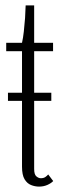

<svg xmlns="http://www.w3.org/2000/svg" viewBox="-20 -682 236 711"><path d="M9.5 -308.5V-338.5H170V-308.5ZM124.5 9Q109.5 9 95 3.2Q80.5 -2.5 71 -18.2Q61.5 -34 61.5 -65V-492.5H3V-523.5H61.5Q65.5 -541 68.2 -565.2Q71 -589.5 72.8 -615Q74.5 -640.5 75 -662H106.5V-523.5H176.5V-492.5H106.5V-56.5Q106.5 -35.5 114.8 -28.8Q123 -22 131 -22Q141.5 -22 148 -26.5Q154.5 -31 158.5 -36L177 -11.5Q169.5 -3.5 155.5 2.8Q141.5 9 124.5 9Z"/></svg>

Font: Imbue Thin 10pt ExtraLight
Style: Regular
Weight: 250
Version: Version 1.102